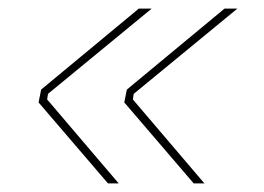

<svg xmlns="http://www.w3.org/2000/svg" viewBox="-20 -498 616 448"><path d="M70 -259 76 -289 304 -478H334L92 -279L90 -266L257 -70H232ZM270 -259 276 -289 504 -478H534L292 -279L290 -266L457 -70H432Z"/></svg>

Font: Fixel Italic Variable Display Thin
Style: Italic
Weight: 100
Italic angle: -10°
Designer: AlfaBravo + MacPaw
Foundry: Kyrylo Tkachov, Marchela Mozhyna, Serhii Makarenko, Maria Weinstein, Zakhar Kryvoshyya
Version: Version 1.210;Glyphs 3.2 (3217)